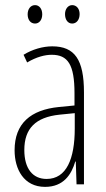

<svg xmlns="http://www.w3.org/2000/svg" viewBox="-20 -720 416 750"><path d="M88 -664C88 -643 99 -628 117 -628C133 -628 145 -642 145 -664C145 -686 133 -700 117 -700C99 -700 88 -684 88 -664ZM234 -665C234 -643 245 -628 262 -628C279 -628 291 -643 291 -665C291 -687 278 -700 262 -700C246 -700 234 -685 234 -665ZM184 -539C147 -539 106 -527 72 -506L86 -476C123 -498 156 -506 182 -506C245 -506 271 -468 271 -356V-308L210 -302C100 -291 37 -238 37 -133C37 -59 73 10 156 10C228 10 259 -38 274 -89H276L279 0H308V-359C308 -487 272 -539 184 -539ZM212 -272 272 -278V-218C272 -100 240 -21 162 -21C108 -21 75 -61 75 -134C75 -218 119 -262 212 -272Z"/></svg>

Font: Noto Sans Gurmukhi UI ExtraCondensed ExtraLight
Style: Regular
Weight: 200
Width: 2
Designer: Jelle Bosma - Monotype Design Team
Foundry: Monotype Imaging Inc.
Version: Version 2.004